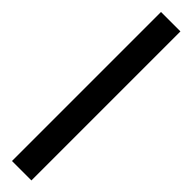

<svg xmlns="http://www.w3.org/2000/svg" viewBox="19 -1024 461 461"><g transform="rotate(-45 250.0 -793.0)"><path d="M503 -760H-3V-826H503Z"/></g></svg>

Font: Noto Sans Living
Style: Regular
Weight: 400
Designer: Monotype Design Team
Foundry: Monotype Imaging Inc.
Version: Version 2.013; ttfautohint (v1.8.4.7-5d5b)